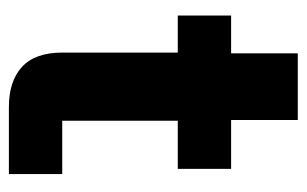

<svg xmlns="http://www.w3.org/2000/svg" viewBox="-149 -541 690 432"><g transform="rotate(90 196.0 -325.0)"><path d="M220.8 0Q162.5 0 130.4 -29.6Q98.3 -59.2 98.3 -120V-380H15V-500H100V-650H250V-500H360V-380H251.7V-120H371.7V0Z"/></g></svg>

Font: Funnel Display ExtraBold
Style: Regular
Weight: 800
Designer: NORD ID, Kristian Moeller
Foundry: Dicotype
Version: Version 1.000